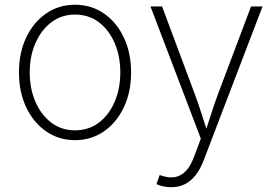

<svg xmlns="http://www.w3.org/2000/svg" viewBox="-20 -573 1156 801"><path d="M293 11.7Q225.6 11.7 172.6 -24.9Q119.6 -61.5 89.4 -125.2Q59.1 -189 59.1 -271Q59.1 -353 89.4 -416.7Q119.6 -480.5 172.6 -516.8Q225.6 -553.2 293 -553.2Q360.8 -553.2 413.6 -516.8Q466.3 -480.5 496.6 -416.5Q526.9 -352.5 526.9 -271Q526.9 -189 496.6 -125.2Q466.3 -61.5 413.6 -24.9Q360.8 11.7 293 11.7ZM293 -29.3Q350.1 -29.3 392.6 -61.5Q435.1 -93.8 458.5 -148.7Q481.9 -203.6 481.9 -271Q481.9 -337.9 458.5 -392.8Q435.1 -447.8 392.6 -480Q350.1 -512.2 293 -512.2Q236.3 -512.2 193.8 -479.7Q151.4 -447.3 127.7 -392.8Q104 -338.4 104 -271Q104 -203.6 127.7 -148.7Q151.4 -93.8 193.8 -61.5Q236.3 -29.3 293 -29.3ZM632.8 195.3 646 157.2 652.3 159.2Q684.1 170.4 710 165.8Q735.8 161.1 755.9 139.9Q775.9 118.7 790 79.6L817.9 5.4L607.9 -545.9H656.2L791.5 -183.6Q807.6 -140.6 821 -97.9Q834.5 -55.2 848.1 -13.7H833.5Q847.7 -55.2 861.1 -97.9Q874.5 -140.6 890.6 -183.6L1027.3 -545.9H1075.2L829.6 96.2Q815.4 133.3 795.7 158.2Q775.9 183.1 750.7 195.6Q725.6 208 694.8 208Q677.7 208 661.6 204.6Q645.5 201.2 632.8 195.3Z"/></svg>

Font: Inter ExtraLight
Style: Regular
Weight: 250
Designer: Rasmus Andersson
Foundry: rsms
Version: Version 4.001;git-66647c0bb